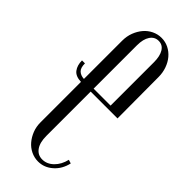

<svg xmlns="http://www.w3.org/2000/svg" viewBox="-235 -742 784 784"><g transform="rotate(45 157.5 -350.0)"><path d="M279 -82Q270 -42 242 -17.5Q214 7 179 7Q157 7 137.5 -2.5Q118 -12 104 -28.5Q90 -45 81.5 -66.5Q73 -88 73 -113V-347Q41 -348 27.5 -366Q14 -384 14 -412H31Q31 -386 42.5 -375.5Q54 -365 73 -364V-585Q73 -611 81.5 -633Q90 -655 104 -671.5Q118 -688 137.5 -697.5Q157 -707 179 -707Q201 -707 220 -697.5Q239 -688 253 -671.5Q267 -655 275 -632.5Q283 -610 283 -585L284 -347H129V-91Q129 -53 144 -32Q159 -11 185 -11Q212 -11 233.5 -32Q255 -53 263 -87ZM129 -364H227V-614Q227 -650 214.5 -670Q202 -690 179 -690Q156 -690 142.5 -670Q129 -650 129 -614Z"/></g></svg>

Font: Moniqa Cond Heading
Style: Regular
Weight: 400
Width: 3
Designer: Rajesh Rajput
Foundry: Rajesh Rajput
Version: Version 1.000